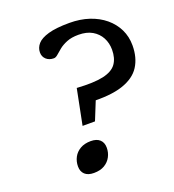

<svg xmlns="http://www.w3.org/2000/svg" viewBox="-131 -811 838 923"><g transform="rotate(-20 288.0 -350.0)"><path d="M229.5 -140Q259.5 -140 275.5 -125.2Q291.5 -110.5 291.5 -84Q291.5 -59 280.2 -37.8Q269 -16.5 247.2 -3.5Q225.5 9.5 192.5 9.5Q162.5 9.5 146.5 -5.2Q130.5 -20 130.5 -46Q130.5 -71.5 141.8 -92.8Q153 -114 175.2 -127Q197.5 -140 229.5 -140ZM327 -709Q382.5 -709 428 -693.8Q473.5 -678.5 506.5 -651Q539.5 -623.5 557.8 -586.2Q576 -549 576 -504Q576 -441.5 548 -397.5Q520 -353.5 456.5 -332.5Q393 -311.5 286 -317L339.5 -365.5L281.5 -222H218L254 -403Q340.5 -397.5 388.8 -408.2Q437 -419 456.8 -446.8Q476.5 -474.5 476.5 -518Q476.5 -552 461.8 -579.8Q447 -607.5 418.8 -624Q390.5 -640.5 348.5 -640.5Q313 -640.5 288.5 -630.5Q264 -620.5 248 -607.5Q232 -594.5 220.8 -584.5Q209.5 -574.5 200 -574.5Q176 -574.5 161 -588.2Q146 -602 146 -623.5Q146 -647.5 162.8 -666.8Q179.5 -686 219.2 -697.5Q259 -709 327 -709Z"/></g></svg>

Font: Newsreader 9pt Medium
Style: Italic
Weight: 500
Italic angle: -17°
Designer: Hugues Gentile
Foundry: Production Type
Version: Version 1.003